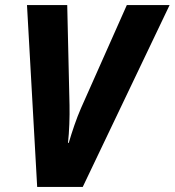

<svg xmlns="http://www.w3.org/2000/svg" viewBox="-20 -734 686 754"><path d="M126 0H305L646 -714H478L298 -309C280 -268 263 -217 250 -173H247C252 -217 254 -276 253 -321L244 -714H86Z"/></svg>

Font: Noto Sans SemiCondensed ExtraBold
Style: Italic
Weight: 800
Width: 4
Italic angle: -12°
Designer: Monotype Design Team
Foundry: Monotype Imaging Inc.
Version: Version 2.013